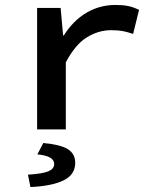

<svg xmlns="http://www.w3.org/2000/svg" viewBox="-20 -523 640 776"><path d="M130 0V-491H225L235 -380H238Q276 -440 329.5 -471.5Q383 -503 447 -503Q477 -503 498.5 -498.5Q520 -494 542 -483L518 -386Q494 -394 475.5 -397.5Q457 -401 429 -401Q378 -401 331 -372Q284 -343 246 -271V0ZM103 233 93 183Q154 179 176.5 169Q199 159 199 140Q199 107 131 101L155 55Q228 62 256 81Q284 100 284 135Q284 183 237 206Q190 229 103 233Z"/></svg>

Font: Source Code Pro Semibold
Style: Regular
Weight: 600
Monospace: yes
Designer: Paul D. Hunt, Teo Tuominen
Foundry: Adobe Systems Incorporated
Version: Version 2.030;PS 1.000;hotconv 16.6.51;makeotf.lib2.5.65220